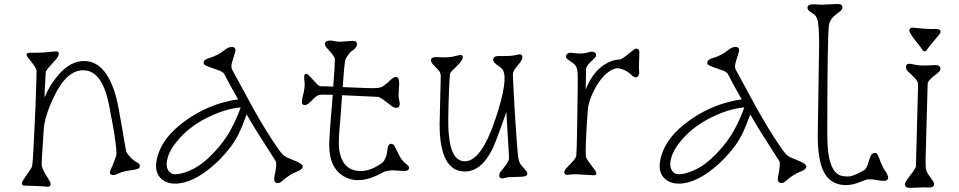

<svg xmlns="http://www.w3.org/2000/svg" viewBox="-20 -909 4753 952"><path d="M231 3.4Q231 17.1 215.8 17.1L190.4 14.6L102.5 11.2Q75.7 9.8 99.6 -22.9L129.9 -67.4Q138.2 -78.6 139.6 -87.6Q141.1 -96.7 142.6 -115.7Q144 -134.8 145.5 -163.3Q147 -191.9 148.7 -227.5Q150.4 -263.2 152.3 -301.3Q154.3 -339.4 155.8 -377.7Q157.2 -416 158.2 -449.2Q161.1 -522.5 161.1 -559.1Q157.7 -573.7 141.6 -594.5Q125.5 -615.2 118.7 -623.8Q111.8 -632.3 111.8 -636.7Q111.8 -647.5 127 -647.5Q142.1 -647.5 158.9 -647.7Q175.8 -647.9 192.4 -648.4L256.3 -654.3Q284.2 -654.3 262.2 -620.1L214.8 -566.4Q207.5 -557.1 207 -553Q206.5 -548.8 205.8 -534.9Q205.1 -521 204.1 -502Q202.1 -477.5 200.7 -425.8Q226.6 -488.8 272.5 -541Q330.6 -606.4 397 -606.4Q493.2 -606.4 543 -468.3Q558.1 -426.8 568.6 -369.1Q579.1 -311.5 585.7 -272.7Q592.3 -233.9 596.2 -210Q603.5 -167 605 -161.1Q606.4 -155.3 612.5 -146.5Q618.7 -137.7 626.5 -129.4Q643.1 -111.8 658.2 -104.7Q673.3 -97.7 673.3 -86.7Q673.3 -75.7 664.3 -72.3Q655.3 -68.8 639.6 -66.4Q589.8 -59.6 572.8 -51.3Q551.8 -41 542.5 -41Q518.6 -41 527.3 -64.9L537.1 -85.9Q557.6 -134.8 557.6 -146.5Q557.6 -158.2 555.9 -174.1Q554.2 -189.9 551.8 -210.4Q545.9 -257.8 540.3 -283.4Q534.7 -309.1 530.3 -336.4Q525.9 -363.8 519.5 -394Q513.2 -424.3 503.4 -453.9Q493.7 -483.4 478.5 -507.3Q445.8 -560.5 392.1 -560.5Q309.6 -560.5 247.1 -428.7Q201.2 -332.5 196.8 -266.6Q186.5 -112.8 186.5 -98.6Q186.5 -84.5 191.4 -73.2Q196.3 -62 202.6 -50.3L228.5 -7.3Q231 -2 231 3.4Z M1357.4 -1.5Q1334.5 -1.5 1340.8 -33.7Q1353.5 -93.3 1347.7 -108.9L1257.8 -250Q1231.9 -291.5 1203.1 -341.3Q1180.7 -280.3 1161.4 -241.2Q1142.1 -202.1 1108.9 -162.1Q1075.7 -122.1 1043.9 -93.8Q937 1.5 848.1 1.5Q801.3 1.5 773.4 -28.8Q740.7 -66.4 762.2 -137.7Q790.5 -232.4 898.9 -310.1Q996.6 -380.4 1107.4 -406.2Q1137.2 -413.6 1160.6 -416Q1107.4 -509.8 1091.3 -543.5Q1082.5 -554.2 1066.4 -559.6Q1006.3 -580.1 998 -585.2Q989.7 -590.3 989.7 -597.2Q989.7 -612.8 1015.1 -620.6Q1059.1 -632.8 1092.8 -660.2Q1111.8 -676.3 1129.9 -676.3Q1147.9 -676.3 1147.9 -657.2L1129.9 -597.7Q1124.5 -576.2 1130.9 -564L1234.4 -373.5Q1301.8 -252.9 1358.9 -171.9Q1378.9 -143.1 1389.9 -136Q1400.9 -128.9 1416.5 -122.6Q1432.1 -116.2 1446.3 -110.4Q1481 -95.7 1481 -83.5Q1481 -69.8 1456.3 -60.1Q1431.6 -50.3 1416.3 -40Q1400.9 -29.8 1390.9 -21.2Q1380.9 -12.7 1373.5 -7.1Q1366.2 -1.5 1357.4 -1.5ZM812.5 -130.9Q806.2 -109.4 806.2 -96.7Q806.2 -84 809.1 -75.2Q812 -66.4 817.4 -59.6Q830.1 -44.9 846.2 -44.9Q875.5 -44.9 912.6 -59.8Q949.7 -74.7 979 -96.9Q1008.3 -119.1 1036.1 -147.9Q1095.7 -210 1128.4 -273.9Q1157.7 -329.6 1173.3 -376.5Q1096.2 -369.6 1008.8 -326.2Q928.7 -286.6 874 -227.5Q826.7 -176.3 812.5 -130.9Z M1612.3 -191.4 1612.8 -206.5Q1615.2 -264.2 1620.4 -321Q1625.5 -377.9 1629.9 -439Q1602.1 -439.5 1591.3 -439.5Q1591.3 -439.5 1577.6 -439.5Q1558.6 -439.5 1547.6 -430.9Q1536.6 -422.4 1529.3 -414.1Q1504.9 -387.7 1492.2 -387.7Q1476.6 -387.7 1476.6 -403.8Q1476.6 -414.1 1483.6 -441.7Q1490.7 -469.2 1490.7 -492.7L1487.8 -525.4Q1487.8 -543 1499 -543Q1505.9 -543 1524.4 -521.7Q1543 -500.5 1552.7 -491Q1562.5 -481.4 1569.8 -481.4Q1600.1 -481.4 1632.3 -479.5Q1640.6 -587.4 1640.6 -616.2Q1640.6 -628.4 1603.5 -668Q1591.3 -680.2 1591.3 -690.4Q1591.3 -708 1619.1 -708Q1626.5 -708 1638.9 -705.1Q1651.4 -702.1 1668.5 -702.1L1728.5 -706.5Q1750 -706.5 1750 -689.9Q1750 -679.7 1741 -669.9Q1731.9 -660.2 1729 -658.7Q1717.3 -652.8 1705.8 -635.7Q1694.3 -618.7 1692.6 -613.5Q1690.9 -608.4 1689.5 -595.5Q1688 -582.5 1686 -564.5L1679.2 -477.1Q1826.7 -470.2 1848.6 -472.4Q1870.6 -474.6 1883.5 -484.4Q1896.5 -494.1 1903.6 -500.5Q1910.6 -506.8 1914.6 -511Q1918.5 -515.1 1923.3 -518.6Q1934.1 -527.3 1942.9 -527.3Q1959.5 -527.3 1959.5 -495.6L1956.1 -437.5Q1956.1 -425.3 1959 -414.1Q1969.7 -374.5 1943.4 -374.5Q1933.6 -374.5 1923.3 -382.3Q1913.1 -390.1 1900.9 -399.4Q1864.7 -427.7 1854.5 -428.7L1676.3 -437L1666.5 -304.2Q1655.8 -197.3 1662.8 -161.1Q1669.9 -125 1682.1 -105.5Q1709.5 -61 1769 -61Q1813.5 -61 1862.8 -93.3Q1874 -100.6 1879.4 -105.7Q1884.8 -110.8 1891.8 -127Q1898.9 -143.1 1901.4 -169.4Q1903.8 -195.8 1918.9 -195.8Q1930.2 -195.8 1936.5 -184.6L1960 -137.2Q1972.2 -114.7 1986.1 -102.8Q2000 -90.8 2004.2 -86.9Q2008.3 -83 2008.3 -77.1Q2008.3 -61 1981 -61L1928.7 -64.5Q1896 -64.5 1872.6 -51.3Q1768.1 7.3 1692.9 -30.3Q1612.3 -70.8 1612.3 -191.4Z M2503.4 -120.1 2503.9 -131.3 2490.7 -353.5 2466.3 -284.2Q2433.1 -191.9 2419.2 -165.8Q2405.3 -139.6 2392.6 -121.8Q2379.9 -104 2363.8 -89.8Q2327.1 -58.6 2285.2 -58.6Q2159.7 -58.6 2159.7 -293.9L2165.5 -532.2Q2165.5 -549.3 2152.8 -562.5Q2140.1 -575.7 2131.8 -584.5Q2116.7 -599.6 2116.7 -609.9Q2116.7 -626 2144 -626L2175.8 -624.5Q2212.9 -624.5 2235.4 -630.4Q2257.8 -636.2 2262.7 -636.2Q2274.9 -636.2 2274.9 -626.5Q2274.9 -609.4 2244.1 -580.1Q2232.4 -569.3 2222.2 -558.6Q2211.9 -547.9 2210.9 -539.8Q2210 -531.7 2208.7 -508.8Q2207.5 -485.8 2206.1 -454.1Q2200.2 -297.4 2204.3 -253.7Q2208.5 -210 2213.6 -187.7Q2218.8 -165.5 2227.5 -148.4Q2248 -109.4 2285.2 -109.4Q2367.7 -109.4 2439 -326.2Q2501.5 -516.6 2473.1 -562.5Q2466.8 -572.3 2449.7 -583.5Q2425.3 -599.6 2425.3 -612.3Q2425.3 -631.3 2452.6 -631.3L2476.6 -630.9Q2512.2 -630.9 2531.2 -634.8Q2552.2 -639.6 2555.2 -639.6Q2570.3 -639.6 2570.3 -626Q2570.3 -612.3 2554.4 -593.8Q2538.6 -575.2 2531 -563.5Q2523.4 -551.8 2523.2 -541.5Q2522.9 -531.2 2523.9 -511.7Q2524.9 -492.2 2526.4 -463.9Q2527.8 -435.5 2529.8 -401.1Q2531.7 -366.7 2533.9 -331.1Q2536.1 -295.4 2538.6 -261Q2541 -226.6 2543 -198.2Q2548.3 -133.3 2550.3 -123.8Q2552.2 -114.3 2554.9 -106.9Q2557.6 -99.6 2561.5 -93.8L2591.8 -58.1Q2600.6 -40.5 2583 -35.2Q2569.8 -31.7 2535.9 -31.7Q2502 -31.7 2489.7 -28.3Q2455.6 -17.6 2455.6 -38.1Q2455.6 -49.8 2460.7 -55.9Q2465.8 -62 2472.2 -69.8Q2478.5 -77.6 2485.4 -86.9Q2502.4 -110.4 2503.4 -120.1Z M2923.3 -40 2839.4 -44.9Q2812 -44.9 2805.7 -43.5Q2777.8 -37.6 2777.8 -55.2Q2777.8 -65.4 2794.2 -81.5Q2810.5 -97.7 2823.2 -112.5Q2835.9 -127.4 2837.4 -136.7Q2839.4 -147 2841.8 -282.2Q2846.2 -531.7 2843.8 -550.5Q2841.3 -569.3 2837.4 -577.6Q2832.5 -588.4 2817.1 -598.9Q2801.8 -609.4 2794.2 -615Q2786.6 -620.6 2786.6 -626.2Q2786.6 -631.8 2787.6 -634.8Q2788.6 -637.7 2791.5 -640.6Q2798.3 -647.5 2811 -647.5L2849.6 -643.6Q2877.4 -643.6 2892.3 -648.2Q2907.2 -652.8 2914.6 -652.8Q2921.9 -652.8 2929 -648.4Q2936 -644 2936 -636.5Q2936 -628.9 2929.4 -622.3Q2922.9 -615.7 2914.6 -607.9Q2890.6 -585.4 2886.2 -570.3L2883.8 -464.4Q2915 -544.4 2969.2 -583.5Q3009.8 -612.3 3051.8 -613.8Q3063.5 -613.8 3116.2 -657.7H3116.7Q3120.6 -660.6 3125 -664.3Q3129.4 -668 3135.7 -668Q3150.4 -668 3150.4 -647.9L3147.9 -579.1L3149.4 -548.3Q3149.4 -540 3145 -533.2Q3135.3 -517.6 3114.7 -533.7V-533.2Q3096.2 -553.2 3074.7 -562Q3053.2 -570.8 3041 -570.8Q3028.8 -570.8 3010.3 -560.5Q2991.7 -550.3 2975.3 -533.4Q2959 -516.6 2944.8 -494.9Q2930.7 -473.1 2919.9 -449.7Q2897.5 -400.9 2894.8 -366.2Q2892.1 -331.5 2890.4 -304.4Q2888.7 -277.3 2887.2 -250.5Q2881.3 -138.7 2886.2 -128.4Q2891.1 -118.2 2897 -109.9L2932.6 -61.5Q2944.8 -40 2923.3 -40Z M3854.5 -1.5Q3831.5 -1.5 3837.9 -33.7Q3850.6 -93.3 3844.7 -108.9L3754.9 -250Q3729 -291.5 3700.2 -341.3Q3677.7 -280.3 3658.4 -241.2Q3639.2 -202.1 3606 -162.1Q3572.8 -122.1 3541 -93.8Q3434.1 1.5 3345.2 1.5Q3298.3 1.5 3270.5 -28.8Q3237.8 -66.4 3259.3 -137.7Q3287.6 -232.4 3396 -310.1Q3493.7 -380.4 3604.5 -406.2Q3634.3 -413.6 3657.7 -416Q3604.5 -509.8 3588.4 -543.5Q3579.6 -554.2 3563.5 -559.6Q3503.4 -580.1 3495.1 -585.2Q3486.8 -590.3 3486.8 -597.2Q3486.8 -612.8 3512.2 -620.6Q3556.2 -632.8 3589.8 -660.2Q3608.9 -676.3 3627 -676.3Q3645 -676.3 3645 -657.2L3627 -597.7Q3621.6 -576.2 3627.9 -564L3731.4 -373.5Q3798.8 -252.9 3856 -171.9Q3876 -143.1 3887 -136Q3897.9 -128.9 3913.6 -122.6Q3929.2 -116.2 3943.4 -110.4Q3978 -95.7 3978 -83.5Q3978 -69.8 3953.4 -60.1Q3928.7 -50.3 3913.3 -40Q3897.9 -29.8 3887.9 -21.2Q3877.9 -12.7 3870.6 -7.1Q3863.3 -1.5 3854.5 -1.5ZM3309.6 -130.9Q3303.2 -109.4 3303.2 -96.7Q3303.2 -84 3306.2 -75.2Q3309.1 -66.4 3314.5 -59.6Q3327.1 -44.9 3343.3 -44.9Q3372.6 -44.9 3409.7 -59.8Q3446.8 -74.7 3476.1 -96.9Q3505.4 -119.1 3533.2 -147.9Q3592.8 -210 3625.5 -273.9Q3654.8 -329.6 3670.4 -376.5Q3593.3 -369.6 3505.9 -326.2Q3425.8 -286.6 3371.1 -227.5Q3323.7 -176.3 3309.6 -130.9Z M4365.2 -12.2Q4346.7 -12.2 4328.6 -16.1Q4310.5 -20 4283.7 -20Q4275.9 -19 4252 -9.3Q4207 9.8 4170.9 8.8Q4134.8 7.8 4108.4 -8.1Q4082 -23.9 4065.9 -54.7Q4034.7 -112.8 4034.7 -237.8L4041.5 -689Q4041.5 -788.6 4032.2 -814Q4025.9 -831.5 4015.6 -838.4Q4005.4 -845.2 3994.6 -853Q3983.9 -860.8 3983.9 -871.1Q3983.9 -887.7 4014.2 -887.7L4050.8 -885.7L4132.8 -889.2Q4157.2 -889.2 4157.2 -872.6Q4157.2 -862.3 4147.7 -854.7Q4138.2 -847.2 4126 -837.9Q4093.3 -813 4089.8 -781.2Q4082 -714.8 4082 -237.8Q4082 -46.9 4158.7 -36.1Q4186.5 -31.7 4201.7 -36.4Q4216.8 -41 4227.5 -45.9Q4235.4 -49.3 4263.2 -64.5Q4272.5 -69.3 4278.6 -83.7Q4284.7 -98.1 4291 -119.4Q4297.4 -140.6 4304.2 -145.8Q4311 -150.9 4318.6 -150.9Q4326.2 -150.9 4330.3 -144Q4334.5 -137.2 4339.4 -124.5Q4354.5 -82 4366.7 -64.9Q4401.9 -16.1 4365.2 -12.2Z M4491.7 22.5Q4466.8 22.5 4466.8 3.9Q4466.8 -3.9 4480.5 -22.2Q4494.1 -40.5 4507.1 -57.9Q4520 -75.2 4521.5 -85L4532.2 -488.8Q4531.7 -503.4 4522.2 -514.6Q4512.7 -525.9 4501.5 -536.1Q4490.2 -546.4 4481 -556.2Q4471.7 -565.9 4471.7 -577.1Q4471.7 -598.6 4506.3 -590.3Q4532.7 -584 4563 -584L4618.2 -586.4Q4643.1 -586.4 4643.1 -567.9Q4643.1 -557.6 4628.2 -546.1Q4613.3 -534.7 4603.8 -526.4Q4594.2 -518.1 4588.9 -511.7Q4579.6 -501.5 4579.6 -492.7L4569.3 -117.2L4569.8 -84Q4569.8 -63 4584.2 -42.2Q4598.6 -21.5 4605.2 -12.2Q4611.8 -2.9 4611.8 3.9Q4611.8 21 4584 21L4562.5 20ZM4615.2 -765.6Q4658.2 -765.6 4636.7 -737.3L4582.5 -671.9Q4564 -637.2 4548.3 -670.4L4511.7 -716.8Q4488.8 -748 4488.8 -757.8Q4488.8 -772 4506.8 -772Q4563.5 -765.1 4601.6 -765.1Z"/></svg>

Font: Snowburst One
Style: Regular
Weight: 400
Designer: Annet Stirling
Foundry: Annet Stirling
Version: Version 1.001